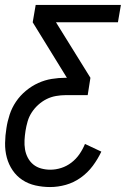

<svg xmlns="http://www.w3.org/2000/svg" viewBox="-22 -540 542 775"><path d="M180 215Q150 215 121 208.5Q92 202 68.5 186.5Q45 171 29 147.5Q13 124 5.5 96Q-2 68 -1.5 37.5Q-1 7 4 -23Q8 -50 17 -77.5Q26 -105 42.5 -129.5Q59 -154 82.5 -173.5Q106 -193 132.5 -205Q159 -217 187 -221.5Q215 -226 242 -226H248L110 -450L122 -520H466L454 -450H204L343 -226L332 -156H243Q224 -156 204 -152.5Q184 -149 166 -140Q148 -131 132.5 -117Q117 -103 106 -86Q95 -69 89.5 -50Q84 -31 81 -12Q78 7 77 26Q76 45 79 63Q82 81 90.5 97Q99 113 112.5 124Q126 135 144 140Q162 145 181 145Q203 145 225 138Q247 131 266 116.5Q285 102 298.5 82.5Q312 63 321 41L387 72Q373 102 352.5 129.5Q332 157 304 177Q276 197 244 206Q212 215 180 215Z"/></svg>

Font: Iosevka SS18
Style: Italic
Weight: 400
Italic angle: -9°
Monospace: yes
Designer: Belleve Invis
Foundry: Belleve Invis
Version: Version 25.1.1; ttfautohint (v1.8.4)